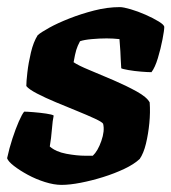

<svg xmlns="http://www.w3.org/2000/svg" viewBox="-34 -520 482 540"><path d="M139 0Q118 0 92.5 -8Q67 -16 44 -28.5Q21 -41 5 -53.5Q-11 -66 -14 -75Q-8 -103 1 -130.5Q10 -158 19 -178.5Q28 -199 34 -206Q42 -206 60.5 -204.5Q79 -203 96 -200.5Q113 -198 117 -195Q114 -182 112 -156.5Q110 -131 106 -108Q123 -93 152.5 -87.5Q182 -82 206 -82H227Q241 -95 251 -123.5Q261 -152 256 -172Q253 -177 232.5 -186.5Q212 -196 182.5 -208Q153 -220 123 -232.5Q93 -245 70 -257Q47 -269 40 -278Q40 -290 43 -316.5Q46 -343 53 -372.5Q60 -402 72 -421Q81 -429 104.5 -442Q128 -455 161 -468Q194 -481 231 -490.5Q268 -500 303 -500Q313 -500 333.5 -494Q354 -488 375.5 -478.5Q397 -469 412.5 -459.5Q428 -450 428 -444Q428 -435 423 -409Q418 -383 410 -356.5Q402 -330 392 -317Q382 -317 363 -318.5Q344 -320 327 -323Q310 -326 307 -328Q306 -344 305.5 -354Q305 -364 304.5 -376Q304 -388 302 -410Q294 -411 284 -411.5Q274 -412 266 -412Q246 -412 224 -410Q202 -408 191 -404Q184 -391 180.5 -379.5Q177 -368 173 -345Q186 -336 217.5 -323Q249 -310 285 -294.5Q321 -279 350 -263Q379 -247 387 -232Q389 -204 386 -173.5Q383 -143 376.5 -116Q370 -89 359 -73Q343 -58 315.5 -45Q288 -32 256 -22Q224 -12 193 -6Q162 0 139 0Z"/></svg>

Font: Texturina Black
Style: Italic
Weight: 900
Italic angle: -11°
Designer: Guillermo Torres Carreño
Foundry: Omnibus-Type
Version: Version 1.002; ttfautohint (v1.8.3)